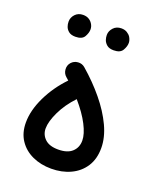

<svg xmlns="http://www.w3.org/2000/svg" viewBox="-132 -744 713 864"><g transform="rotate(20 224.5 -312.0)"><path d="M39.6 -118.2Q39.6 -176.3 70.8 -241.2Q102.1 -306.2 154.3 -360.4Q147.9 -366.2 141.1 -372.1Q127 -384.3 125.5 -403.6Q124 -422.9 136.2 -437Q148.9 -451.2 168 -452.6Q187 -454.1 201.2 -441.9Q257.8 -393.1 302.2 -339.1Q346.7 -285.2 372.3 -230.5Q397.9 -175.8 397.9 -125.5Q397.9 -72.8 374 -36.1Q350.1 0.5 309.1 19.5Q268.1 38.6 217.3 38.6Q167 38.6 126.7 20Q86.4 1.5 63 -33.7Q39.6 -68.8 39.6 -118.2ZM132.3 -123.5Q132.3 -93.8 153.6 -73.5Q174.8 -53.2 217.3 -53.2Q261.7 -53.2 283.9 -74Q306.2 -94.7 306.2 -127.9Q306.2 -158.7 283.7 -202.4Q261.2 -246.1 218.8 -294.9Q177.7 -251.5 155 -203.9Q132.3 -156.2 132.3 -123.5ZM247.1 -612.8Q247.1 -631.8 261.5 -647.5Q275.9 -663.1 299.3 -663.1Q315.4 -663.1 326.7 -656.2Q337.9 -649.4 344.2 -639.6Q352.5 -625.5 352.5 -612.3Q352.5 -595.7 341.6 -576.9Q330.6 -558.1 299.3 -558.1Q277.8 -558.1 266.6 -567.6Q255.4 -577.1 251 -589.4Q247.1 -601.1 247.1 -612.8ZM64.9 -610.8Q64.9 -630.4 79.3 -645.8Q93.8 -661.1 116.7 -661.1Q132.8 -661.1 144 -654.5Q155.3 -647.9 161.6 -637.7Q169.9 -625.5 169.9 -610.4Q169.9 -594.2 159.2 -575.4Q148.4 -556.6 116.7 -556.6Q95.7 -556.6 84.2 -565.9Q72.8 -575.2 68.8 -587.4Q64.9 -597.7 64.9 -610.8Z"/></g></svg>

Font: Mikhak-DS1-FD Medium
Style: Regular
Weight: 500
Designer: Amin Abedi
Version: Version 3.2